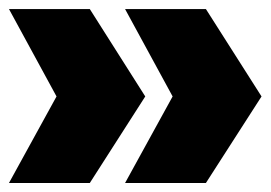

<svg xmlns="http://www.w3.org/2000/svg" viewBox="-22 -486 603 428"><path d="M-2 -78.1 104 -271 -2 -465.8H178.2L301.8 -271L178.2 -78.1ZM256.8 -78.1 362.8 -271 256.8 -465.8H437L561 -271L437 -78.1Z"/></svg>

Font: Trueno Black
Style: Regular
Weight: 900
Designer: Julieta Ulanovsky
Foundry: Julieta Ulanovsky
Version: Version 3.001b | FøM Fix